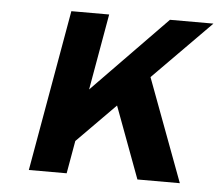

<svg xmlns="http://www.w3.org/2000/svg" viewBox="-43 -558 696 606"><g transform="rotate(5 305.0 -255.5)"><path d="M174 -70 199.2 -231.2 471.8 -511H609.6ZM69.4 0 159.4 -511H279.2L189.2 0ZM413.4 0 312 -272.8 408.6 -373.2 547.8 0Z"/></g></svg>

Font: Overpass
Style: Italic
Weight: 400
Italic angle: -10°
Designer: Delve Withrington, Dave Bailey, Thomas Jockin
Foundry: Delve Fonts LLC
Version: Version 4.000